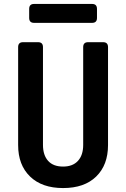

<svg xmlns="http://www.w3.org/2000/svg" viewBox="-20 -944 640 974"><path d="M300 10Q193 10 132.5 -48.5Q72 -107 72 -208V-705Q72 -730 97 -730H173Q198 -730 198 -705V-209Q198 -157 224 -128Q250 -99 300 -99Q349 -99 375.5 -128Q402 -157 402 -209V-705Q402 -730 427 -730H503Q528 -730 528 -705V-208Q528 -107 468 -48.5Q408 10 300 10ZM153 -828Q128 -828 128 -853V-899Q128 -924 153 -924H447Q472 -924 472 -899V-853Q472 -828 447 -828Z"/></svg>

Font: Pitagon Sans Mono
Style: Bold
Weight: 700
Monospace: yes
Designer: Travis Tran
Foundry: Pitagon
Version: Version 1.001; ttfautohint (v1.8.4.7-5d5b);gftools[0.9.26]